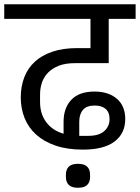

<svg xmlns="http://www.w3.org/2000/svg" viewBox="-40 -718 660 906"><path d="M351 -12Q277 -12 222 -31Q167 -50 130.5 -83Q94 -116 76 -161Q58 -206 58 -258Q58 -310 74.5 -353Q91 -396 124 -426.5Q157 -457 207 -474Q257 -491 324 -491H387V-629H-20V-698H600V-629H473V-420H314Q269 -420 238 -408Q207 -396 187 -375.5Q167 -355 158 -328.5Q149 -302 149 -272V-237Q149 -180 178.5 -141Q208 -102 260 -87V-143Q260 -209 297 -247.5Q334 -286 406 -286Q472 -286 511.5 -252Q551 -218 551 -156Q551 -89 501 -50.5Q451 -12 351 -12ZM377 -77Q427 -77 452 -99.5Q477 -122 477 -156Q477 -188 458.5 -204Q440 -220 407 -220Q369 -220 351.5 -199.5Q334 -179 334 -144V-77ZM328 168Q298 168 284.5 154.5Q271 141 271 117V106Q271 82 284.5 68.5Q298 55 328 55Q358 55 371.5 68.5Q385 82 385 106V117Q385 141 371.5 154.5Q358 168 328 168Z"/></svg>

Font: IBM Plex Sans Devanagari Text
Style: Regular
Weight: 450
Designer: Mike Abbink, Paul van der Laan, Pieter van Rosmalen, Erin McLaughlin
Foundry: Bold Monday
Version: Version 1.1